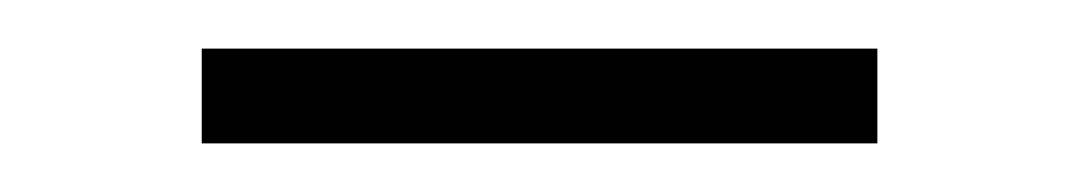

<svg xmlns="http://www.w3.org/2000/svg" viewBox="-20 -773 444 79"><path d="M341 -753V-714H63V-753Z"/></svg>

Font: Yaldevi ExtraLight
Style: Regular
Weight: 200
Designer: Sol Matas, Rajitha Manaperi, Kosala Senevirathne
Foundry: Mooniak
Version: Version 1.100